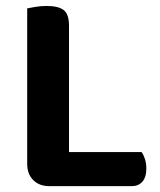

<svg xmlns="http://www.w3.org/2000/svg" viewBox="-20 -636 549 658"><path d="M73.2 -412.4H216.5V-6.7L149.5 2Q114.7 2 93.9 -18.8Q73.2 -39.5 73.2 -74.4ZM149.5 2V-114.9H465.3Q471.6 -106.3 476.6 -91.3Q481.5 -76.4 481.5 -58.8Q481.5 -28.6 467.9 -13.3Q454.3 2 430.7 2ZM216.5 -239.6H73.2V-607.3Q82.8 -609.3 101.9 -612.5Q120.9 -615.6 139.5 -615.6Q180 -615.6 198.3 -601.5Q216.5 -587.4 216.5 -548.3Z"/></svg>

Font: Baloo Tammudu 2
Style: Regular
Weight: 400
Designer: Maithili Shingre, Omkar Shende and Ek Type
Foundry: Ek Type
Version: Version 1.700